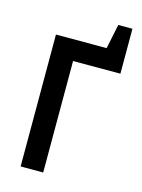

<svg xmlns="http://www.w3.org/2000/svg" viewBox="-103 -712 570 772"><g transform="rotate(15 182.5 -325.5)"><path d="M60 0H154V-464H351V-651H292L271 -549H60Z"/></g></svg>

Font: Involve Medium
Style: Regular
Weight: 500
Designer: Stefan Peev
Foundry: Context Ltd.
Version: Version 1.001